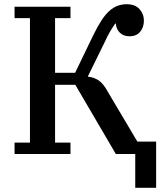

<svg xmlns="http://www.w3.org/2000/svg" viewBox="-20 -730 764 910"><path d="M621 0H529L337 -328H241V-54H314V0H49V-54H122V-644H49V-698H314V-644H241V-385H336L421 -561Q442 -604 460.5 -632.5Q479 -661 498 -678Q517 -695 537.5 -702.5Q558 -710 581 -710Q620 -710 641 -687Q662 -664 662 -633Q662 -600 644 -579Q626 -558 594 -558Q565 -558 548 -575Q531 -592 529 -618H526Q515 -603 501.5 -580Q488 -557 477 -532L396 -367Q428 -363 449.5 -347.5Q471 -332 491 -295L631 -59H720V160H621Z"/></svg>

Font: IBM Plex Serif Medm
Style: Regular
Weight: 500
Designer: Mike Abbink, Paul van der Laan, Pieter van Rosmalen
Foundry: Bold Monday
Version: Version 3.001